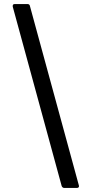

<svg xmlns="http://www.w3.org/2000/svg" viewBox="-20 -788 495 949"><path d="M360 141C368 141 372 136 370 129L128 -758C127 -765 122 -768 116 -768H53C45 -768 42 -764 43 -755L285 132C288 138 292 141 298 141Z"/></svg>

Font: LINE Seed JP_OTF Regular
Style: Regular
Weight: 400
Designer: LY Corporation & Fontrix & Fontworks
Version: Version 1.002